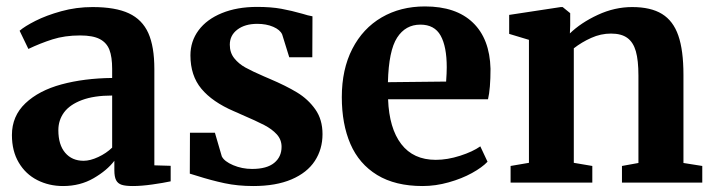

<svg xmlns="http://www.w3.org/2000/svg" viewBox="-20 -582 2272 612"><path d="M337.5 -333.5V-362.5Q337.5 -400.5 328.8 -423.2Q320 -446 298 -457.5Q276 -469 235.5 -469Q186.5 -469 147.2 -456.5Q108 -444 70.5 -426L42.5 -484Q58.5 -498 93 -515.5Q127.5 -533 175.2 -546.2Q223 -559.5 275 -559.5Q348 -559.5 390.8 -539.5Q433.5 -519.5 452.8 -476.5Q472 -433.5 472 -362V-55L524 -53.5V-4Q501 1 465.8 6Q430.5 11 403.5 11Q380 11 367.8 7Q355.5 3 350 -7.8Q344.5 -18.5 344.5 -39.5V-69.5Q321.5 -39 278.5 -14Q235.5 11 181 11Q136 11 98.8 -8Q61.5 -27 39.8 -63.8Q18 -100.5 18 -151.5Q18 -212 61 -252.8Q104 -293.5 176 -313Q248 -332.5 337.5 -333.5ZM337.5 -111.5V-277.5Q279.5 -277.5 241 -263Q202.5 -248.5 184.2 -223.8Q166 -199 166 -167Q166 -120.5 187.8 -95Q209.5 -69.5 246.5 -69.5Q267.5 -69.5 293.2 -81.5Q319 -93.5 337.5 -111.5Z M687 -83.5Q695 -67.5 723.2 -55.5Q751.5 -43.5 783.5 -43.5Q830.5 -43.5 854 -62.8Q877.5 -82 877.5 -114Q877.5 -137 862.2 -153.8Q847 -170.5 822 -183.5Q797 -196.5 747 -218Q742.5 -220 737.2 -222.5Q732 -225 725.5 -227.5Q657 -257 622 -299Q587 -341 587 -405.5Q587 -450.5 613 -485.5Q639 -520.5 687.2 -540.2Q735.5 -560 799.5 -560Q844 -560 876.8 -554Q909.5 -548 944.5 -538Q961.5 -532.5 976 -530L975.5 -399.5H902L879.5 -472Q873 -487 851 -496.5Q829 -506 800 -506Q761 -506 736.8 -487.8Q712.5 -469.5 712.5 -439.5Q712.5 -414 726.8 -396.2Q741 -378.5 762.2 -366.8Q783.5 -355 821.5 -338.5L839 -331Q892 -308.5 927 -287.2Q962 -266 985 -233.5Q1008 -201 1008 -154.5Q1008 -106.5 983.5 -69Q959 -31.5 909.2 -10.2Q859.5 11 787 11Q738 11 695.8 2Q653.5 -7 608 -21.5Q591.5 -27 585 -28.5L585.5 -159H665Z M1069.5 -272.5Q1069.5 -361 1103 -426.2Q1136.5 -491.5 1196.5 -526.5Q1256.5 -561.5 1334.5 -561.5Q1433.5 -561.5 1487.2 -510Q1541 -458.5 1543.5 -363Q1543.5 -299 1535.5 -265.5H1217Q1220.5 -173 1259 -122.8Q1297.5 -72.5 1369 -72.5Q1406 -72.5 1446.5 -85.5Q1487 -98.5 1511 -115.5L1534 -66.5Q1517 -48.5 1484.5 -30.5Q1452 -12.5 1410.2 -0.8Q1368.5 11 1327 11Q1240 11 1182.2 -24.2Q1124.5 -59.5 1097 -123Q1069.5 -186.5 1069.5 -272.5ZM1402 -322Q1404 -350 1404 -367.5Q1404 -433.5 1384.5 -468.5Q1365 -503.5 1320 -503.5Q1272.5 -503.5 1245.8 -462Q1219 -420.5 1216.5 -320Z M1666 -63V-455L1603 -474V-534.5L1767.5 -559.5H1773.5L1797.5 -540V-501.5L1796.5 -475.5Q1831.5 -509.5 1885.2 -534.5Q1939 -559.5 1995 -559.5Q2054.5 -559.5 2090.2 -537.5Q2126 -515.5 2142.2 -468.5Q2158.5 -421.5 2158.5 -343.5V-62.5L2218.5 -53V0H1962.5V-53L2015 -62.5V-341Q2015 -389.5 2006.8 -418.5Q1998.5 -447.5 1979.5 -461.2Q1960.5 -475 1927.5 -475Q1895 -475 1864.5 -461.2Q1834 -447.5 1809 -428V-63L1868 -53V0H1607.5V-53Z"/></svg>

Font: Merriweather Text
Style: Bold
Weight: 700
Designer: Eben Sorkin
Foundry: Eben Sorkin
Version: Version 2.100